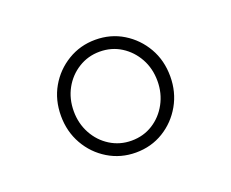

<svg xmlns="http://www.w3.org/2000/svg" viewBox="-74 -828 748 621"><g transform="rotate(-20 300.0 -517.0)"><path d="M300 -323Q248 -323 205 -349Q162 -375 137 -419Q112 -463 112 -517Q112 -572 137 -615.5Q162 -659 205 -685Q248 -711 300 -711Q353 -711 395.5 -685Q438 -659 463 -615.5Q488 -572 488 -517Q488 -463 463 -419Q438 -375 395.5 -349Q353 -323 300 -323ZM300 -364Q341 -364 373.5 -384.5Q406 -405 425 -440Q444 -475 444 -517Q444 -560 425 -594.5Q406 -629 373.5 -649.5Q341 -670 300 -670Q260 -670 227 -649.5Q194 -629 175 -594.5Q156 -560 156 -517Q156 -475 175 -440Q194 -405 227 -384.5Q260 -364 300 -364Z"/></g></svg>

Font: Red Hat Mono
Style: Regular
Weight: 300
Monospace: yes
Designer: Pentagram, MCKL
Foundry: Pentagram, MCKL
Version: Version 1.023